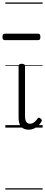

<svg xmlns="http://www.w3.org/2000/svg" viewBox="-43 -1030 364 1550"><path d="M189 17Q169 17 153.5 11Q138 5 127.5 -7Q117 -19 112 -37.5Q107 -56 107 -81V-496Q107 -506 113 -510.5Q119 -515 132 -515Q146 -515 152.5 -510.5Q159 -506 159 -496V-93Q159 -73 163 -59.5Q167 -46 176 -38.5Q185 -31 199 -31Q210 -31 220 -35.5Q230 -40 240.5 -49.5Q251 -59 261 -74Q266 -80 272.5 -79.5Q279 -79 286 -72Q292 -68 294 -61.5Q296 -55 292 -49Q281 -29 264.5 -14Q248 1 228.5 9Q209 17 189 17ZM-4 -706Q-15 -706 -19 -712.5Q-23 -719 -23 -731Q-23 -744 -19 -751Q-15 -758 -4 -758H264Q275 -758 279 -751Q283 -744 283 -731Q283 -719 279 -712.5Q275 -706 264 -706ZM0 490H301V500H0ZM0 -20H301V0H0ZM0 -505H301V-500H0ZM0 -1010H301V-1000H0Z"/></svg>

Font: Playwrite NG Modern Guides
Style: Regular
Weight: 400
Designer: Veronika Burian, José Scaglione
Foundry: TypeTogether
Version: Version 1.003